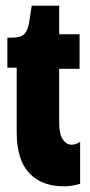

<svg xmlns="http://www.w3.org/2000/svg" viewBox="-20 -649 318 678"><path d="M206 9Q127 9 83 -38Q39 -85 39 -182V-410H6V-516H22Q55 -516 67.5 -530.5Q80 -545 84 -577L92 -629H189V-528H261V-406H189V-214Q189 -176 201.5 -157Q214 -138 233 -138Q241 -138 248 -140.5Q255 -143 263 -148V0Q249 4 235.5 6.5Q222 9 206 9Z"/></svg>

Font: Bricolage Grotesque 72pt Condensed ExtraBold
Style: Regular
Weight: 800
Width: 3
Designer: Mathieu Triay
Foundry: Atelier Triay
Version: Version 1.001;gftools[0.9.33.dev8+g029e19f]